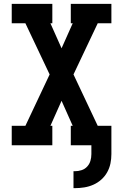

<svg xmlns="http://www.w3.org/2000/svg" viewBox="-20 -755 640 998"><path d="M362 223V135H369Q387 135 404 129.5Q421 124 433 111Q445 98 450 81Q455 64 455 46V0H348V-101H358L300 -231L242 -101H252V0H41V-101H112L238 -368L112 -634H41V-735H252V-634H242L300 -504L358 -634H348V-735H559V-634H488L362 -368L488 -101H559V46Q559 71 554 95Q549 119 537 140.5Q525 162 506.5 178.5Q488 195 465.5 205Q443 215 418.5 219Q394 223 369 223Z"/></svg>

Font: Iosevka Etoile
Style: Bold
Weight: 700
Designer: Belleve Invis
Foundry: Belleve Invis
Version: Version 28.1.0; ttfautohint (v1.8.4)